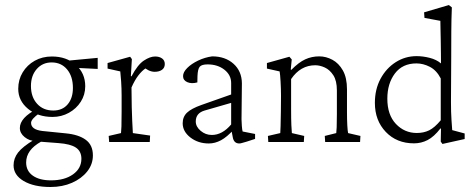

<svg xmlns="http://www.w3.org/2000/svg" viewBox="-20 -562 1885 760"><path d="M180.2 178.2Q113.8 178.2 73.7 154.5Q33.7 130.9 33.7 92.3Q33.7 64.9 51.5 41.7Q69.3 18.6 115.7 -9.3L143.1 -1.5Q83.5 31.2 83.5 81.1Q83.5 114.7 109.9 133.3Q136.2 151.9 181.6 151.9Q235.8 151.9 269 128.2Q302.2 104.5 302.2 66.4Q302.2 37.1 280.8 22.5Q259.3 7.8 211.4 4.4L134.8 -1.5L120.6 -3.9Q96.7 -3.9 77.6 -19.3Q58.6 -34.7 58.6 -55.2Q58.6 -96.2 127.4 -131.3L136.7 -114.3Q103 -90.8 103 -75.7Q103 -48.8 147.9 -43.5L240.2 -34.2Q291.5 -29.3 319.6 -8.5Q347.7 12.2 347.7 53.2Q347.7 88.4 325.2 116.7Q302.7 145 264.9 161.6Q227.1 178.2 180.2 178.2ZM188 -99.1Q129.9 -99.1 91.1 -131.1Q52.2 -163.1 52.2 -210.4Q52.2 -246.6 69.8 -275.6Q87.4 -304.7 117.4 -321.5Q147.5 -338.4 185.5 -338.4Q242.7 -338.4 280 -305.4Q317.4 -272.5 317.4 -220.7Q317.4 -187 299.8 -159.4Q282.2 -131.8 252.7 -115.5Q223.1 -99.1 188 -99.1ZM190.9 -124.5Q227.1 -124.5 247.8 -148.9Q268.6 -173.3 268.6 -213.9Q268.6 -259.8 245.4 -287.4Q222.2 -314.9 184.6 -314.9Q148.4 -314.9 125.5 -288.8Q102.5 -262.7 102.5 -221.7Q102.5 -178.2 126.7 -151.4Q150.9 -124.5 190.9 -124.5ZM366.7 -289.1 278.8 -293.5 247.6 -321.8 366.7 -333Z M412.1 0 410.2 -23.9 459 -35.2Q460 -41.5 460.7 -61.3Q461.4 -81.1 461.4 -121.1V-184.1Q461.4 -211.4 459.5 -240Q457.5 -268.6 456.1 -279.3L405.8 -290.5V-312.5L495.1 -337.4L502 -328.1L498 -260.7L500.5 -259.8Q524.9 -306.2 549.6 -322.3Q574.2 -338.4 593.8 -338.4Q610.8 -338.4 621.6 -330.6Q632.3 -322.8 632.3 -308.6Q632.3 -293.5 621.1 -285.6Q609.9 -277.8 592.3 -277.8Q580.1 -277.8 567.9 -283.7Q555.7 -289.6 547.4 -298.3L557.1 -292Q542 -282.2 527.6 -263.4Q513.2 -244.6 500.5 -215.8L501.5 -137.7Q502 -114.3 503.4 -83Q504.9 -51.8 505.9 -35.2L574.2 -25.4L572.8 0Z M806.6 5.9Q764.2 5.9 733.6 -17.8Q703.1 -41.5 703.1 -74.2Q703.1 -99.6 720.2 -116Q737.3 -132.3 777.3 -146.5L895 -188V-233.4Q895 -265.1 868.2 -286.1Q841.3 -307.1 801.8 -307.1Q778.8 -307.1 770.8 -298.1Q762.7 -289.1 761.7 -260.7L761.2 -235.8Q738.3 -229.5 721.4 -236.8Q704.6 -244.1 704.6 -260.7Q704.6 -276.4 721.2 -293Q737.8 -309.6 764.4 -322.3Q791 -335 819.8 -338.9Q871.6 -338.9 904.3 -309.6Q937 -280.3 937.5 -232.4L936 -89.8Q936 -79.1 937.3 -63.5Q938.5 -47.9 940.4 -41.5L989.7 -31.7V-12.2L957 -1.5Q947.8 1 939.9 3.4Q932.1 5.9 927.2 5.9Q905.8 5.9 901.4 -18.6L896 -46.9L905.3 -49.3Q878.4 -19.5 854.7 -6.8Q831.1 5.9 806.6 5.9ZM818.4 -27.8Q859.9 -27.8 895 -69.3V-154.8L790 -124.5Q754.9 -114.3 754.9 -81.1Q754.9 -60.5 774.2 -44.2Q793.5 -27.8 818.4 -27.8Z M1042 0 1040.5 -23.9 1089.4 -35.2Q1089.8 -44.9 1090.6 -62Q1091.3 -79.1 1091.8 -121.1L1092.3 -183.1Q1092.3 -209.5 1090.6 -239Q1088.9 -268.6 1086.9 -279.3L1036.6 -290.5V-312.5L1125.5 -337.4L1134.8 -326.7L1130.9 -286.6L1133.3 -285.6Q1162.6 -315.4 1188.2 -327.1Q1213.9 -338.9 1243.7 -338.9Q1270.5 -338.9 1295.7 -325.4Q1320.8 -312 1337.2 -283.2Q1353.5 -254.4 1353.5 -208V-118.2Q1353.5 -88.9 1354.7 -66.2Q1356 -43.5 1357.9 -35.2L1406.7 -23.9L1405.3 0H1267.1L1265.6 -23.9L1311 -35.2Q1312 -43.9 1312.7 -58.3Q1313.5 -72.8 1313.5 -110.4V-204.1Q1313.5 -242.2 1299.6 -263.9Q1285.6 -285.6 1265.9 -294.7Q1246.1 -303.7 1228 -303.7Q1169.4 -303.7 1132.3 -249V-128.9Q1132.3 -88.9 1133.3 -66.9Q1134.3 -44.9 1135.3 -35.2L1184.1 -23.9L1182.6 0Z M1731.4 7.8 1724.6 -1.5 1725.6 -53.2H1723.1Q1697.8 -20.5 1672.6 -7.6Q1647.5 5.4 1618.7 5.4Q1550.3 5.4 1507.1 -39.8Q1463.9 -85 1463.9 -154.8Q1463.9 -208.5 1486.3 -250.2Q1508.8 -292 1546.4 -315.9Q1584 -339.8 1628.9 -339.8Q1654.3 -339.8 1680.9 -333Q1707.5 -326.2 1725.6 -311Q1725.6 -324.7 1725.3 -349.9Q1725.1 -375 1724.6 -402.3Q1724.1 -429.7 1723.6 -451.4Q1723.1 -473.1 1723.1 -479.5L1660.2 -491.2L1658.7 -513.2L1756.8 -542L1768.6 -532.7Q1766.6 -483.9 1766.4 -436.5Q1766.1 -389.2 1766.1 -338.4L1765.1 -158.2Q1765.1 -118.2 1767.1 -87.9Q1769 -57.6 1770 -46.9L1819.3 -33.7V-11.7ZM1629.9 -35.6Q1657.2 -35.6 1678.7 -46.1Q1700.2 -56.6 1724.6 -85.9V-251.5Q1708 -283.7 1681.6 -297.4Q1655.3 -311 1628.4 -311Q1573.2 -311 1543.2 -271.2Q1513.2 -231.4 1513.2 -171.4Q1513.2 -107.4 1547.1 -71.5Q1581.1 -35.6 1629.9 -35.6Z"/></svg>

Font: Lateef ExtraLight
Style: Regular
Weight: 200
Designer: SIL International
Foundry: SIL International
Version: Version 4.200